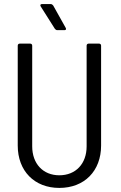

<svg xmlns="http://www.w3.org/2000/svg" viewBox="-20 -914 593 942"><path d="M302 -778 241 -887C238 -891 234 -894 229 -894H186C181 -894 178 -892 178 -888C178 -886 179 -884 180 -882L249 -773C252 -769 256 -766 261 -766H295C301 -766 304 -768 304 -772C304 -774 303 -776 302 -778ZM271 8C394 8 476 -75 476 -200V-690C476 -696 472 -700 466 -700H415C409 -700 405 -696 405 -690V-196C405 -111 352 -54 271 -54C191 -54 138 -111 138 -196V-690C138 -696 134 -700 128 -700H77C71 -700 67 -696 67 -690V-200C67 -75 149 8 271 8Z"/></svg>

Font: Barlow Semi Condensed
Style: Regular
Weight: 400
Width: 4
Designer: Jeremy Tribby
Foundry: Tribby Type
Version: Version 1.422;hotconv 1.0.109;makeotfexe 2.5.65596